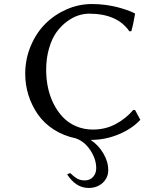

<svg xmlns="http://www.w3.org/2000/svg" viewBox="-20 -678 717 944"><path d="M634.8 -137.2H644L669.9 -88.9Q627.9 -43.9 562.5 -17.1Q497.1 9.8 428.2 9.8H425.8Q463.9 35.2 488 75.9Q512.2 116.7 512.2 158.2Q512.2 196.3 484.6 221.2Q457 246.1 416 246.1Q353 246.1 310.1 179.2L325.2 172.9Q342.8 190.4 358.6 199.7Q374.5 209 397 209Q421.9 209 437.5 191.9Q453.1 174.8 453.1 148.9Q453.1 104.5 424.3 60.8Q395.5 17.1 352.1 2Q292 -10.3 243.9 -41.5Q195.8 -72.8 165.8 -116.2Q135.7 -159.7 119.9 -210.4Q104 -261.2 104 -314.9Q104 -387.2 130.9 -451.4Q157.7 -515.6 202.4 -560.5Q247.1 -605.5 307.1 -631.8Q367.2 -658.2 432.1 -658.2Q466.3 -658.2 500.5 -653.6Q534.7 -648.9 559.1 -642.3Q583.5 -635.7 603 -628.9Q622.6 -622.1 632.3 -617.2L642.1 -612.8L644 -609.9Q633.8 -550.8 626 -524.9L616.2 -523.9Q556.6 -610.8 418 -610.8Q392.1 -610.8 364.5 -601.8Q336.9 -592.8 308.3 -571.5Q279.8 -550.3 257.6 -519.5Q235.4 -488.8 221.2 -440.4Q207 -392.1 207 -334Q207 -289.6 215.8 -247.6Q224.6 -205.6 243.4 -168Q262.2 -130.4 289.1 -102.1Q315.9 -73.7 354 -57.4Q392.1 -41 437 -41Q499 -41 549.8 -68.6Q600.6 -96.2 634.8 -137.2Z"/></svg>

Font: Linear Smooth
Style: Regular
Weight: 400
Designer: Philipp H. Poll, Flanker
Foundry: Philipp H. Poll, reworked by Flanker
Version: Version 1.061 | FøM Fix